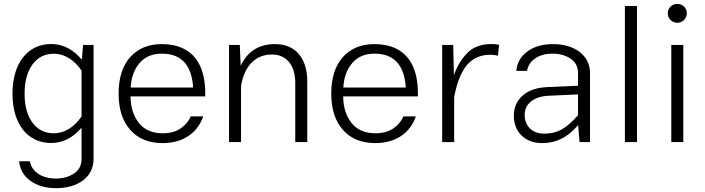

<svg xmlns="http://www.w3.org/2000/svg" viewBox="-20 -728 3611 984"><path d="M43.9 -248C43.9 -94.7 119.6 4.9 242.2 4.9C303.2 4.9 355.5 -23.4 397.9 -73.7V86.4C397.9 119.1 385.3 144 359.4 161.1C333.5 178.2 302.7 187 266.1 187C193.4 187 142.6 151.9 133.3 98.6H78.1C82 140.1 101.1 173.8 135.7 198.7C169.9 223.6 213.9 236.3 268.1 236.3C376 236.3 459.5 182.6 459.5 86.4V-497.6H405.8L399.4 -421.9C356.9 -473.1 304.7 -502.4 242.2 -502.4C120.1 -502.4 43.9 -401.9 43.9 -248ZM106 -248C106 -310.1 119.1 -359.4 146 -397C172.9 -434.1 209.5 -452.6 255.9 -452.6C312.5 -452.6 362.3 -418.9 397.9 -366.2V-131.3C362.3 -78.6 312.5 -44.9 255.9 -44.9C209.5 -44.9 172.9 -63.5 146 -100.1C119.1 -136.7 106 -186 106 -248Z M1031.7 -233.9C1036.6 -392.6 971.7 -502 809.1 -502C741.7 -502 688 -480 647.9 -436C607.9 -391.6 587.9 -329.1 587.9 -248.5C587.9 -168.9 607.9 -106.4 647.9 -62C687.5 -17.1 742.7 5.4 813.5 5.4C918.9 5.4 992.2 -46.9 1021.5 -131.3H957.5C947.8 -107.9 931.2 -87.9 907.2 -70.8C883.3 -53.7 852.5 -44.9 814.9 -44.9C760.7 -44.9 719.7 -62.5 691.9 -97.7C664.1 -132.8 649.4 -178.2 648.9 -233.9ZM649.9 -279.3C652.3 -330.6 667.5 -372.1 695.3 -404.8C722.7 -437 760.7 -453.1 809.6 -453.1C923.8 -453.1 963.9 -376.5 969.7 -279.3Z M1215.3 -288.1C1232.9 -391.1 1289.6 -448.7 1374 -448.7C1448.7 -448.7 1493.2 -393.1 1493.2 -303.7V0H1554.7V-312C1554.7 -370.6 1540 -417 1511.2 -451.2C1482.4 -484.9 1441.4 -502 1389.2 -502C1307.1 -502 1248.5 -464.8 1213.4 -391.1L1209 -497.6H1153.8V0H1215.3Z M2121.6 -233.9C2126.5 -392.6 2061.5 -502 1898.9 -502C1831.5 -502 1777.8 -480 1737.8 -436C1697.8 -391.6 1677.7 -329.1 1677.7 -248.5C1677.7 -168.9 1697.8 -106.4 1737.8 -62C1777.3 -17.1 1832.5 5.4 1903.3 5.4C2008.8 5.4 2082 -46.9 2111.3 -131.3H2047.4C2037.6 -107.9 2021 -87.9 1997.1 -70.8C1973.1 -53.7 1942.4 -44.9 1904.8 -44.9C1850.6 -44.9 1809.6 -62.5 1781.7 -97.7C1753.9 -132.8 1739.3 -178.2 1738.8 -233.9ZM1739.7 -279.3C1742.2 -330.6 1757.3 -372.1 1785.2 -404.8C1812.5 -437 1850.6 -453.1 1899.4 -453.1C2013.7 -453.1 2053.7 -376.5 2059.6 -279.3Z M2246.1 0H2307.6V-232.9L2308.1 -232.4C2315.4 -272.5 2326.2 -308.6 2340.3 -341.3C2369.1 -405.8 2416.5 -447.3 2492.7 -447.3C2509.8 -447.3 2522.9 -445.3 2531.7 -441.9L2538.1 -498C2526.4 -501 2513.7 -502.4 2500 -502.4C2446.8 -502.4 2405.3 -487.3 2375 -456.5C2344.7 -425.8 2321.8 -387.7 2306.2 -341.8L2302.7 -497.6H2246.1Z M3003.9 -353C3003.9 -448.7 2919.4 -502 2814.5 -502C2761.2 -502 2717.8 -489.7 2683.6 -464.8C2648.9 -439.9 2629.9 -406.2 2626 -364.7H2681.2C2685.5 -391.6 2699.7 -413.1 2723.6 -429.2C2747.6 -445.3 2776.9 -453.1 2812 -453.1C2847.2 -453.1 2877.9 -444.8 2903.8 -427.7C2929.7 -410.6 2942.4 -385.7 2942.4 -353V-288.6L2786.1 -281.7C2731 -279.3 2688.5 -265.1 2658.7 -238.3C2628.4 -211.4 2613.3 -177.2 2613.3 -135.7C2613.3 -93.8 2626.5 -59.6 2652.8 -33.7C2679.2 -7.8 2714.8 5.4 2759.3 5.4C2829.1 5.4 2888.7 -22.9 2942.9 -86.9L2950.2 0H3003.9ZM2668.9 -139.6C2668.9 -194.3 2712.9 -233.4 2791.5 -237.3L2942.4 -244.1V-137.7C2912.6 -103.5 2884.8 -79.1 2858.9 -64.9C2833 -50.3 2803.2 -43 2769.5 -43C2707 -43 2668.9 -82.5 2668.9 -139.6Z M3244.6 -697.3H3182.6V0H3244.6Z M3402.3 -660.2C3402.3 -633.3 3423.3 -611.3 3451.2 -611.3C3479 -611.3 3500 -633.3 3500 -660.2C3500 -687 3479 -708 3451.2 -708C3423.3 -708 3402.3 -687 3402.3 -660.2ZM3420.4 0H3481.9V-497.6H3420.4Z"/></svg>

Font: Estedad Light
Style: Regular
Weight: 300
Designer: Amin Abedi
Version: Version 7.3